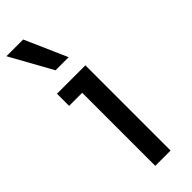

<svg xmlns="http://www.w3.org/2000/svg" viewBox="-274 -830 851 851"><g transform="rotate(-45 151.5 -405.0)"><path d="M118 -458H36V-534H214V0H118ZM-5 -810H100L187 -612H105Z"/></g></svg>

Font: Sora-SIA
Style: Regular
Weight: 400
Designer: Jonathan Barnbrook, Julián Moncada
Foundry: Barnbrook Fonts
Version: Version 2.000